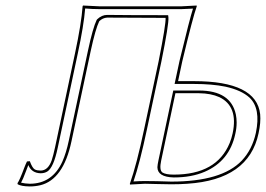

<svg xmlns="http://www.w3.org/2000/svg" viewBox="-20 -668 967 698"><path d="M342.3 -645H639.2Q639.2 -645 694.8 -647.9L695.3 -645Q681.6 -607.4 642.6 -444.8L627.4 -373H685.1Q912.6 -373 925.8 -252.9Q928.7 -223.1 919.9 -183.1Q884.3 -14.6 661.1 0Q634.3 2 602.5 2Q583.5 2 549.8 1Q521 0 506.8 0L452.6 2.9L452.1 0Q476.6 -68.8 504.4 -200.2L556.6 -444.8Q583.5 -580.6 582 -603L369.6 -604Q353 -603 340.8 -590.8Q327.1 -563 309.6 -481.9L239.7 -153.8Q210.4 -15.1 126.5 5.4Q107.9 9.8 87.9 9.8Q57.1 9.3 44.4 2L43.5 -2Q50.8 -11.2 68.8 -59.6Q73.7 -72.3 78.1 -81.1L88.4 -82Q97.7 -56.6 106.9 -51.8Q115.2 -47.9 127.4 -47.9Q154.8 -47.9 168 -85.4Q173.8 -103 180.2 -132.8L252.9 -475.1Q275.9 -583 280.3 -645L281.7 -647.9Q283.7 -647.9 342.3 -645ZM617.7 -329.1 565.9 -84Q558.6 -49.8 570.3 -41Q582.5 -33.2 611.8 -33.2Q767.6 -33.2 814.9 -147.9Q821.8 -165 825.7 -183.1Q846.7 -281.7 777.3 -314.9Q747.1 -328.6 703.1 -329.1ZM342.3 -634.8Q315.4 -634.8 289.6 -637.2Q284.7 -575.2 262.7 -473.1L189.9 -130.9Q174.8 -58.6 151.9 -44.4Q141.6 -38.1 127.4 -38.1Q94.7 -39.1 83 -67.9Q80.1 -61 74.2 -44.9Q63.5 -16.1 56.6 -3.9Q70.8 -0.5 87.9 0Q170.4 0 207 -81.1Q220.7 -112.3 230 -156.2L299.8 -483.9Q317.4 -566.4 331.5 -595.7L332.5 -596.7L333.5 -598.1Q350.1 -613.8 369.6 -613.8Q449.7 -612.8 582 -612.8H591.3L592.3 -604Q594.2 -580.6 566.4 -442.9L514.2 -197.8Q488.3 -75.2 465.3 -8.3Q485.8 -9.8 506.8 -9.8Q521 -9.8 550.3 -9.3Q584 -8.3 602.5 -7.8Q786.1 -7.8 858.9 -84Q897 -124.5 910.2 -185.1Q928.7 -273.4 887.2 -313Q857.4 -340.3 799.3 -353Q751 -362.8 685.1 -362.8H614.7L632.8 -447.3Q670.4 -603 681.6 -636.7Q662.1 -635.3 639.2 -634.8ZM609.9 -338.9H703.1Q818.8 -338.9 837.4 -252Q840.3 -237.3 840.3 -222.7Q840.3 -202.1 835.4 -181.2Q814.5 -82.5 724.1 -43.5Q676.3 -22.9 611.8 -22.9Q552.7 -24.4 552.2 -60.1Q552.7 -69.8 556.2 -85.9Z"/></svg>

Font: Linux Biolinum Outline O
Style: Italic
Weight: 400
Italic angle: -12°
Designer: Philipp H. Poll
Foundry: Philipp H. Poll
Version: Version 0.6.2